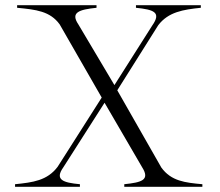

<svg xmlns="http://www.w3.org/2000/svg" viewBox="-20 -720 848 740"><path d="M38 -10V0H288V-10C223 -16 190 -27 224 -75L383 -324L528 -75C559 -26 526 -17 459 -10V0H760V-10C693 -16 640 -22 602 -74L432 -372L590 -623C629 -674 686 -683 754 -690V-700H504V-690C572 -683 603 -673 567 -622L421 -392L282 -626C251 -672 284 -683 352 -690V-700H46V-690C119 -683 173 -677 210 -626L372 -344L202 -77C162 -24 107 -17 38 -10Z"/></svg>

Font: Sprat Light
Style: Regular
Weight: 300
Designer: Ethan Nakache
Foundry: Collletttivo
Version: Version 2.000;Glyphs 3.2 (3217)